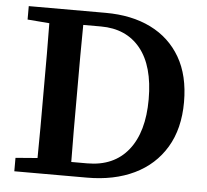

<svg xmlns="http://www.w3.org/2000/svg" viewBox="-49 -716 830 769"><g transform="rotate(5 366.0 -332.0)"><path d="M259 -313Q259 -247 259 -183Q259 -119 260 -57H324Q431 -57 489 -129.5Q547 -202 547 -334Q547 -468 490 -538Q433 -608 331 -608H260Q259 -546 259 -483Q259 -420 259 -356ZM36 -610V-664H345Q450 -664 527 -626Q604 -588 646.5 -515Q689 -442 689 -335Q689 -228 644 -153Q599 -78 518 -39Q437 0 328 0H36V-54L124 -61Q125 -122 125 -185Q125 -248 125 -313V-356Q125 -418 125 -480Q125 -542 124 -603Z"/></g></svg>

Font: Source Serif 4 SmText Semibold
Style: Regular
Weight: 600
Designer: Frank Grießhammer
Foundry: Adobe
Version: Version 4.005;hotconv 1.1.0;makeotfexe 2.6.0